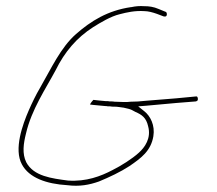

<svg xmlns="http://www.w3.org/2000/svg" viewBox="-20 -617 702 621"><path d="M51 -85C74 -42 130 -22 198 -18C237 -13 269 -19 300 -30C334 -44 370 -61 399 -80C437 -106 468 -129 476 -176C482 -212 466 -242 447 -257L427 -273L452 -275C477 -277 510 -280 551 -284L614 -289C616 -290 618 -291 619 -292C621 -295 620 -303 617 -305H613L550 -299C509 -296 476 -293 451 -291C434 -289 418 -288 402 -288C396 -287 388 -287 381 -287C373 -287 362 -288 353 -288H351C347 -289 342 -289 337 -289H335C331 -290 327 -290 322 -290H321C305 -291 293 -293 282 -294C280 -292 273 -284 271 -279C283 -277 303 -276 320 -274H323C327 -273 330 -273 334 -273H336C340 -272 345 -272 351 -272C360 -272 369 -270 378 -269H379L396 -265C404 -263 409 -260 418 -255C439 -246 453 -236 459 -209C470 -170 448 -140 429 -123C407 -103 372 -81 344 -67C306 -47 259 -29 200 -33C147 -40 89 -47 65 -92C51 -120 56 -153 64 -185C82 -263 128 -330 160 -390C189 -449 228 -495 281 -529C305 -544 338 -564 367 -571C390 -577 416 -583 447 -581C459 -581 474 -577 488 -572L509 -564C512 -564 513 -563 516 -564C522 -566 520 -579 515 -579L493 -588C477 -595 462 -597 447 -597H446C432 -598 419 -597 405 -594H404C328 -583 274 -549 226 -507C176 -463 146 -396 109 -332C96 -310 84 -285 73 -260C53 -214 24 -134 51 -85Z"/></svg>

Font: Stray Cat
Style: ExLt
Weight: 200
Version: Version 1.0